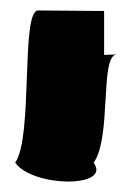

<svg xmlns="http://www.w3.org/2000/svg" viewBox="-20 -621 268 367"><path d="M9 -310C44 -262 194 -262 159 -310C194 -359 170 -514 203 -517L179 -516V-600L53 -601C19 -601 44 -359 9 -310ZM203 -517Z"/></svg>

Font: bitstorm
Style: maxcn
Weight: 400
Version: Version 0.2